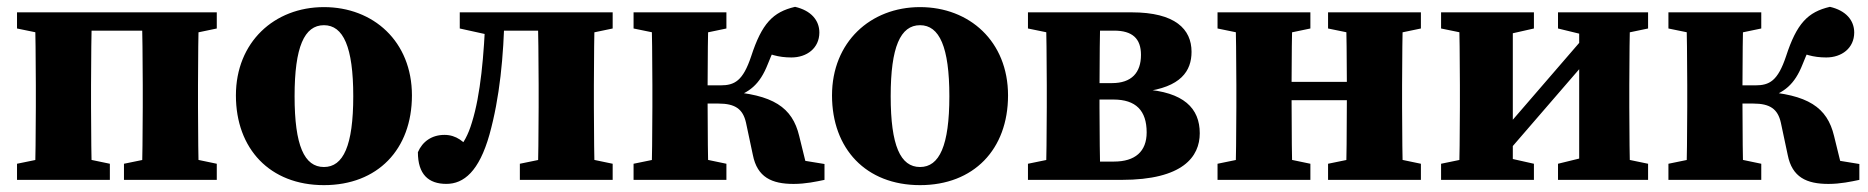

<svg xmlns="http://www.w3.org/2000/svg" viewBox="-20 -519 5391 554"><path d="M29.1 0H297V-46.5L201.3 -66.5H126.5L29.1 -46.5V0ZM29.1 -436.8 126.5 -416.8H163.1V-483.4H29.1V-436.8ZM80.4 0H245.7C243.7 -45 242.7 -147.4 242.7 -210V-273.4C242.7 -335.9 243.7 -438.4 245.7 -483.4H80.4C82.4 -438.4 83.4 -335.9 83.4 -273.4V-210C83.4 -147.4 82.4 -45 80.4 0ZM163.1 -430.6H471.6V-483.4H163.1V-430.6ZM337.7 0H605.5V-46.5L509.9 -66.5H435L337.7 -46.5V0ZM388.9 0H554.3C552.3 -45 551.3 -147.4 551.3 -210V-273.4C551.3 -335.9 552.3 -438.4 554.3 -483.4H388.9C390.9 -438.4 391.9 -335.9 391.9 -273.4V-210C391.9 -147.4 390.9 -45 388.9 0ZM471.6 -416.8H509.9L605.5 -436.8V-483.4H471.6V-416.8Z M914.7 15.2C1069.5 15.2 1168.6 -87.8 1168.6 -243.7C1168.6 -399.6 1057.2 -498.5 914.7 -498.5C771.5 -498.5 660.7 -397.4 660.7 -243.7C660.7 -89.9 758.5 15.2 914.7 15.2ZM914.7 -37.1C858.1 -37.1 830 -98.8 830 -241.5C830 -383.4 858.1 -446.3 914.7 -446.3C970.6 -446.3 999.3 -383.4 999.3 -241.5C999.3 -98.8 970.6 -37.1 914.7 -37.1Z M1267.9 11.6C1318.5 11.6 1362.4 -24.8 1392.3 -130.6C1421.9 -237.1 1433.3 -355.7 1435.9 -483.4H1381.3C1376.7 -358.6 1366.5 -244.9 1341.8 -166.1C1330.8 -129.1 1317.4 -105.6 1299 -85.1L1341.7 -82.2C1319.9 -110.2 1296.7 -129.8 1262.5 -129.8C1226.1 -129.8 1198.9 -110.7 1185.8 -79.8C1185.8 -16.2 1216.1 11.6 1267.9 11.6ZM1306.6 -436.8 1397.4 -416.8H1416.9V-483.4H1306.6V-436.8ZM1410.4 -430.6H1613.9V-483.4H1410.4V-430.6ZM1480 0H1747.8V-46.5L1652.2 -66.5H1577.3L1480 -46.5V0ZM1531.2 0H1696.6C1694.6 -45 1693.6 -147.4 1693.6 -210V-273.4C1693.6 -335.9 1694.6 -438.4 1696.6 -483.4H1531.2C1533.2 -438.4 1534.2 -335.9 1534.2 -273.4V-210C1534.2 -147.4 1533.2 -45 1531.2 0ZM1613.9 -416.8H1652.2L1747.8 -436.8V-483.4H1613.9V-416.8Z M1808.1 0H2076V-46.5L1980.3 -66.5H1905.5L1808.1 -46.5V0ZM1808.1 -436.8 1905.5 -416.8H1980.3L2076 -436.8V-483.4H1808.1V-436.8ZM1859.4 0H2024.7C2022.7 -45 2021.7 -147.4 2021.7 -226.8V-266.5C2021.7 -335.9 2022.7 -438.4 2024.7 -483.4H1859.4C1861.4 -438.4 1862.4 -335.9 1862.4 -273.4V-210C1862.4 -147.4 1861.4 -45 1859.4 0ZM2152.3 -71.9C2165 -7.5 2206.8 11.7 2269.9 11.7C2304.5 11.7 2335 5 2359 0V-45.8L2209.7 -70.2L2316 -4.7L2286 -126.7C2266.3 -209.2 2210.9 -246.7 2074.6 -255.4L2090.4 -235.5C2141.6 -251.4 2172 -274.2 2195.5 -334.2C2207.9 -366.9 2222.3 -394.4 2243.6 -427.3L2167 -379C2196.8 -362 2226.3 -353.2 2263.5 -353.2C2308.2 -353.2 2344 -380.1 2344.2 -425C2344.2 -460.6 2320 -488.7 2274.1 -499.3C2210.1 -484.4 2178.3 -451.2 2147.5 -356.7C2123.7 -285.5 2099.8 -272.7 2058.6 -272.7H1942.1V-220.2H2052.8C2101.6 -220.2 2123.7 -204.2 2132.5 -165.1L2152.3 -71.9Z M2634.7 15.2C2789.5 15.2 2888.6 -87.8 2888.6 -243.7C2888.6 -399.6 2777.2 -498.5 2634.7 -498.5C2491.5 -498.5 2380.7 -397.4 2380.7 -243.7C2380.7 -89.9 2478.5 15.2 2634.7 15.2ZM2634.7 -37.1C2578.1 -37.1 2550 -98.8 2550 -241.5C2550 -383.4 2578.1 -446.3 2634.7 -446.3C2690.6 -446.3 2719.3 -383.4 2719.3 -241.5C2719.3 -98.8 2690.6 -37.1 2634.7 -37.1Z M2946.1 0H3076.4V-66.5H3043.5L2946.1 -46.5V0ZM2946.1 -436.8 3043.5 -416.8H3076.4V-483.4H2946.1V-436.8ZM2997.4 0H3155.5C3153.5 -45 3152.5 -147.4 3152.5 -210V-258.9C3152.5 -335.9 3153.5 -438.4 3155.5 -483.4H2997.4C2999.4 -438.4 3000.4 -335.9 3000.4 -273.4V-210C3000.4 -147.4 2999.4 -45 2997.4 0ZM3076.4 0H3216.5C3393.6 0 3441.8 -67.2 3441.8 -134.5C3441.8 -206.6 3395.7 -253.7 3279.5 -261.3V-254.5C3387.6 -267 3418.1 -314.5 3418.1 -369.5C3418.1 -434.7 3371.2 -483.4 3245.3 -483.4H3076.4V-430.6H3194.7C3247.1 -430.6 3272.2 -408 3272.2 -360.7C3272.2 -309.3 3245 -279.2 3188.6 -279.2H3076.4V-231.8H3192.8C3257.5 -231.8 3288.6 -199.9 3288.6 -136.9C3288.6 -81.7 3255.1 -52.8 3194.4 -52.8H3076.4V0Z M3493.1 0H3761V-46.5L3665.3 -66.5H3590.5L3493.1 -46.5V0ZM3493.1 -436.8 3590.5 -416.8H3665.3L3761 -436.8V-483.4H3493.1V-436.8ZM3544.4 0H3709.7C3707.7 -45 3706.7 -147.4 3706.7 -238.6V-273.4C3706.7 -335.9 3707.7 -438.4 3709.7 -483.4H3544.4C3546.4 -438.4 3547.4 -335.9 3547.4 -273.4V-210C3547.4 -147.4 3546.4 -45 3544.4 0ZM3627.1 -229.9H3945.9V-282.7H3627.1V-229.9ZM3812 0H4079.9V-46.5L3984.2 -66.5H3909.4L3812 -46.5V0ZM3812 -436.8 3909.4 -416.8H3984.2L4079.9 -436.8V-483.4H3812V-436.8ZM3863.3 0H4028.6C4026.6 -45 4025.6 -147.4 4025.6 -210V-273.4C4025.6 -335.9 4026.6 -438.4 4028.6 -483.4H3863.3C3865.3 -438.4 3866.3 -335.9 3866.3 -273.4V-238.6C3866.3 -147.4 3865.3 -45 3863.3 0Z M4138.1 0H4406V-46.5L4317 -66.5H4234.9L4138.1 -46.5V0ZM4138.1 -436.8 4235.5 -416.8H4317.5L4406 -436.8V-483.4H4138.1V-436.8ZM4189.4 0H4345.1V-483.4H4189.4C4191.4 -438.4 4192.4 -335.9 4192.4 -273.4V-210C4192.4 -147.4 4191.4 -45 4189.4 0ZM4259 -73.8H4324.5L4614.6 -409.6H4549L4259 -73.8ZM4475.5 0H4735.4V-46.5L4639.2 -66.5H4557.1L4475.5 -46.5V0ZM4475.5 -436.8 4557.7 -416.8H4639.7L4735.4 -436.8V-483.4H4475.5V-436.8ZM4536.6 0H4684.2C4682.2 -45 4681.2 -147.4 4681.2 -210V-273.4C4681.2 -335.9 4682.2 -438.4 4684.2 -483.4H4536.6V0Z M4794.1 0H5062V-46.5L4966.3 -66.5H4891.5L4794.1 -46.5V0ZM4794.1 -436.8 4891.5 -416.8H4966.3L5062 -436.8V-483.4H4794.1V-436.8ZM4845.4 0H5010.7C5008.7 -45 5007.7 -147.4 5007.7 -226.8V-266.5C5007.7 -335.9 5008.7 -438.4 5010.7 -483.4H4845.4C4847.4 -438.4 4848.4 -335.9 4848.4 -273.4V-210C4848.4 -147.4 4847.4 -45 4845.4 0ZM5138.3 -71.9C5151 -7.5 5192.8 11.7 5255.9 11.7C5290.5 11.7 5321 5 5345 0V-45.8L5195.7 -70.2L5302 -4.7L5272 -126.7C5252.3 -209.2 5196.9 -246.7 5060.6 -255.4L5076.4 -235.5C5127.6 -251.4 5158 -274.2 5181.5 -334.2C5193.9 -366.9 5208.3 -394.4 5229.6 -427.3L5153 -379C5182.8 -362 5212.3 -353.2 5249.5 -353.2C5294.2 -353.2 5330 -380.1 5330.2 -425C5330.2 -460.6 5306 -488.7 5260.1 -499.3C5196.1 -484.4 5164.3 -451.2 5133.5 -356.7C5109.7 -285.5 5085.8 -272.7 5044.6 -272.7H4928.1V-220.2H5038.8C5087.6 -220.2 5109.7 -204.2 5118.5 -165.1L5138.3 -71.9Z"/></svg>

Font: Source Serif Variable
Style: Regular
Weight: 389
Designer: Frank Grießhammer
Foundry: Adobe Systems Incorporated
Version: Version 3.001;hotconv 1.0.111;makeotfexe 2.5.65597